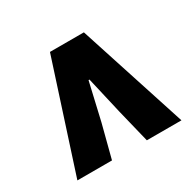

<svg xmlns="http://www.w3.org/2000/svg" viewBox="-108 -892 715 699"><g transform="rotate(-30 250.0 -542.5)"><path d="M30.3 -314.5 177.7 -769.5H320.3L467.8 -314.5H322.3L288.1 -454.1L252 -610.4H248L211.9 -454.1L175.8 -314.5Z"/></g></svg>

Font: GenEi Gothic M Heavy
Style: Regular
Weight: 800
Designer: o_tamon (Modified); [Source Han Sans]
Ryoko NISHIZUKA  (kana & ideographs); Paul D. Hunt (Latin, Greek & Cyrillic); Wenl
Version: Version 1.1a;Original Version 1.004